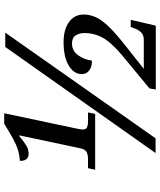

<svg xmlns="http://www.w3.org/2000/svg" viewBox="56 -815 760 912"><g transform="rotate(-90 436.0 -359.0)"><path d="M86 -287 93 -321H139Q156 -321 169.5 -327.5Q183 -334 188 -359L249 -647H245Q216 -623 199 -613Q182 -603 160 -603Q144 -603 135.5 -614.5Q127 -626 128 -644Q158 -647 182 -654.5Q206 -662 234 -677.5Q262 -693 304 -719H354L284 -388Q282 -377 279.5 -365.5Q277 -354 277 -346Q277 -330 287.5 -325.5Q298 -321 312 -321H358L351 -287ZM165 0 669 -714H737L235 0ZM467 1 472 -29 627 -157Q689 -209 712 -249.5Q735 -290 735 -339Q735 -361 724 -379Q713 -397 685 -397Q651 -397 630 -368.5Q609 -340 604 -302Q574 -302 557 -315.5Q540 -329 540 -350Q540 -388 580.5 -412.5Q621 -437 692 -437Q752 -437 787.5 -411Q823 -385 823 -342Q823 -313 811 -285.5Q799 -258 769 -226Q739 -194 685 -151L565 -56H703Q726 -56 738 -68.5Q750 -81 756 -97L764 -118H798L770 1Z"/></g></svg>

Font: NotoSerif-Italic
Style: Regular
Weight: 400
Italic angle: -12°
Designer: Monotype Design Team
Foundry: Monotype Imaging Inc.
Version: Version 2.007; ttfautohint (v1.8) -l 8 -r 50 -G 200 -x 14 -D